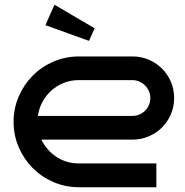

<svg xmlns="http://www.w3.org/2000/svg" viewBox="-20 -787 778 807"><path d="M711.9 -375Q711.9 -338.4 698.2 -306.6Q684.6 -274.9 660.9 -251.2Q637.2 -227.5 605.2 -213.9Q573.2 -200.2 537.1 -200.2H153.8Q164.6 -178.2 180.7 -159.7Q196.8 -141.1 216.8 -127.9Q236.8 -114.7 260.5 -107.4Q284.2 -100.1 310.1 -100.1H637.2V0H310.1Q253.4 -0.5 203.6 -22.2Q153.8 -43.9 116.9 -81.3Q80.1 -118.7 58.6 -168.5Q37.1 -218.3 37.1 -274.9Q37.1 -331.5 58.6 -381.3Q80.1 -431.2 116.9 -468.5Q153.8 -505.9 203.6 -527.6Q253.4 -549.3 310.1 -549.8H537.1Q573.2 -549.8 605.2 -536.1Q637.2 -522.5 660.9 -498.8Q684.6 -475.1 698.2 -443.4Q711.9 -411.6 711.9 -375ZM537.1 -299.8Q552.2 -299.8 565.9 -305.7Q579.6 -311.5 589.8 -321.8Q600.1 -332 606 -345.7Q611.8 -359.4 611.8 -375Q611.8 -390.1 606 -403.8Q600.1 -417.5 589.8 -427.7Q579.6 -438 565.9 -444.1Q552.2 -450.2 537.1 -450.2H310.1Q276.9 -450.2 247.8 -438.5Q218.8 -426.8 196 -406.5Q173.3 -386.2 158.4 -358.6Q143.6 -331.1 139.2 -299.8ZM209 -767.1 377.9 -668 354 -615.2 170.9 -681.2Z"/></svg>

Font: Bruno Ace
Style: Regular
Weight: 400
Designer: Astigmatic (AOETI)
Foundry: Astigmatic (AOETI)
Version: Version 1.000